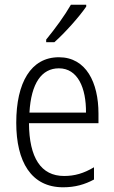

<svg xmlns="http://www.w3.org/2000/svg" viewBox="-20 -878 485 815"><path d="M346 -850V-858H281C254 -811 216 -759 176 -710V-699H211C254 -737 316 -806 346 -850ZM230 -635C111 -635 49 -527 49 -357C49 -192 112 -83 248 -83C299 -83 340 -95 379 -116V-168C335 -142 297 -131 252 -131C154 -131 104 -208 103 -355H398V-396C398 -527 346 -635 230 -635ZM230 -588C310 -588 346 -505 345 -400H105C112 -525 157 -588 230 -588Z"/></svg>

Font: Noto Sans Telugu UI Condensed Light
Style: Regular
Weight: 300
Width: 3
Designer: Jelle Bosma - Monotype Design Team
Foundry: Monotype Imaging Inc.
Version: Version 2.005